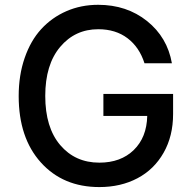

<svg xmlns="http://www.w3.org/2000/svg" viewBox="-20 -757 789 787"><path d="M572.3 -497.6Q551.3 -563.5 502.7 -600.3Q454.1 -637.2 382.8 -637.2Q287.6 -637.2 226.6 -564.7Q165.5 -492.2 165.5 -363.8Q165.5 -234.4 226.8 -162.4Q288.1 -90.3 387.2 -90.3Q475.1 -90.3 528.3 -142.1Q581.5 -193.8 583.5 -281.7H403.8V-372.1H689.5V-289.6Q689.5 -199.2 650.6 -130.9Q611.8 -62.5 543.5 -26.4Q475.1 9.8 387.2 9.8Q238.3 9.8 147.5 -91.1Q56.6 -191.9 56.6 -363.3Q56.6 -448.7 81.1 -519.5Q105.5 -590.3 148.9 -637.7Q192.4 -685.1 252.2 -711.2Q312 -737.3 382.3 -737.3Q499.5 -737.3 582.8 -670.7Q666 -604 684.6 -497.6Z"/></svg>

Font: Interop Med
Style: Regular
Weight: 500
Designer: Rasmus Andersson, Google, Jang Haemin
Foundry: jhaemin
Version: Version 1.007